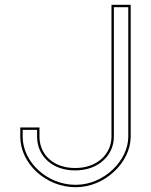

<svg xmlns="http://www.w3.org/2000/svg" viewBox="-20 -760 629 800"><path d="M444.5 -700V-189C443.5 -117 383.5 -60 294.5 -60C293.7 -60 292.9 -60 292.1 -60C203.4 -60 145.5 -114.7 144.5 -189V-229H64.5V-189C65.5 -78 171.5 20 294.5 20C295.1 20 295.7 20 296.2 20C417.5 20 523.5 -83.5 524.5 -189V-700V-740H444.5ZM454.5 -188.9V-730H514.5L514.5 -189.1C513.6 -89.8 412.3 10 296.2 10C295.6 10 295.2 10 294.5 10C176.4 10 75.4 -84.5 74.5 -189V-219H134.5V-188.9C135.6 -108.5 199.1 -50 292.1 -50C292.9 -50 293.8 -50 294.6 -50C387.8 -50 453.4 -110.6 454.5 -188.9Z"/></svg>

Font: Nordica Advanced
Style: RegularOL
Weight: 300
Version: Version 1.07